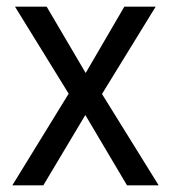

<svg xmlns="http://www.w3.org/2000/svg" viewBox="-20 -649 512 576"><path d="M186 -368 25 -629H120L237 -430L353 -629H447L286 -367L456 -93H361L236 -304L110 -93H17Z"/></svg>

Font: Noto Sans Telugu UI SemiCondensed
Style: Regular
Weight: 400
Width: 4
Designer: Jelle Bosma - Monotype Design Team
Foundry: Monotype Imaging Inc.
Version: Version 2.005; ttfautohint (v1.8.4.7-5d5b)